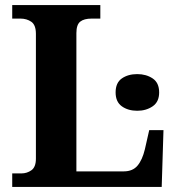

<svg xmlns="http://www.w3.org/2000/svg" viewBox="-20 -734 694 754"><path d="M28 0V-53H64Q86 -53 103.5 -65.5Q121 -78 121 -111V-601Q121 -636 103 -648.5Q85 -661 60 -661H28V-714H374V-661H340Q310 -661 295 -649Q280 -637 280 -604V-61H466Q501 -61 520 -83.5Q539 -106 549 -148L566 -223H622L615 0ZM519 -299Q483 -299 458.5 -316.5Q434 -334 434 -371Q434 -409 458.5 -426Q483 -443 519 -443Q554 -443 579.5 -426Q605 -409 605 -371Q605 -334 579.5 -316.5Q554 -299 519 -299Z"/></svg>

Font: Noto Serif
Style: Bold
Weight: 700
Designer: Monotype Design Team
Foundry: Monotype Imaging Inc.
Version: Version 2.014